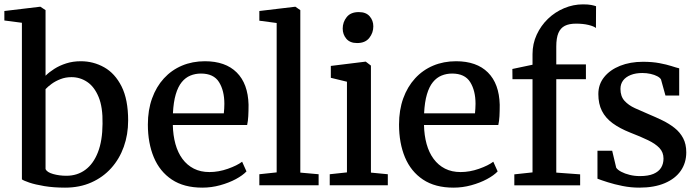

<svg xmlns="http://www.w3.org/2000/svg" viewBox="-23 -850 3210 881"><path d="M-3 -756V-799.5L160 -819H162.5L186 -803.5V-502.5Q202.5 -519 226.5 -534.2Q250.5 -549.5 281 -559.2Q311.5 -569 348 -569Q405.5 -569 455 -541.2Q504.5 -513.5 534.8 -453.5Q565 -393.5 565 -297Q565 -232.5 545 -176.5Q525 -120.5 487.2 -78.5Q449.5 -36.5 396 -12.8Q342.5 11 275.5 11Q223 11 180.8 4Q138.5 -3 111.5 -12.2Q84.5 -21.5 77.5 -27V-745.5ZM305 -496Q278 -496 254.8 -487Q231.5 -478 214 -465.2Q196.5 -452.5 186 -441V-74Q192.5 -59.5 220.8 -51.5Q249 -43.5 281.5 -43.5Q331.5 -43.5 368.5 -70.8Q405.5 -98 426.2 -151Q447 -204 447.5 -282Q449 -358 429.5 -405Q410 -452 377.2 -474Q344.5 -496 305 -496Z M905.5 11Q821 11 765.5 -26Q710 -63 682.8 -128.2Q655.5 -193.5 655.5 -278.5Q655.5 -345 674.8 -398.5Q694 -452 729 -490.2Q764 -528.5 812 -548.8Q860 -569 917 -569Q1011.5 -569 1063.2 -517.5Q1115 -466 1117.5 -369.5Q1117.5 -339.5 1116.2 -316.8Q1115 -294 1111 -276.5H770Q771 -229 782 -189.2Q793 -149.5 814.2 -120.8Q835.5 -92 866.5 -76.2Q897.5 -60.5 938 -60.5Q980 -60.5 1022.5 -75.5Q1065 -90.5 1088 -108L1108 -63.5Q1090.5 -45 1058.8 -28Q1027 -11 987 0Q947 11 905.5 11ZM770.5 -330H1004Q1005 -339 1005.8 -351.5Q1006.5 -364 1006.5 -373.5Q1006.5 -434 982 -473.2Q957.5 -512.5 899 -512.5Q873 -512.5 850.5 -503.2Q828 -494 811 -473.2Q794 -452.5 783.5 -417.2Q773 -382 770.5 -330Z M1246.5 -59V-744.5L1167 -755V-799.5L1330.5 -819H1332.5L1355 -803.5V-58L1439 -50.5V0H1167V-50.5Z M1490 0V-50.5L1569 -59V-475L1495 -493V-547.5L1653 -567H1655.5L1679 -549V-58L1756.5 -50.5V0ZM1615 -652.5Q1583 -652.5 1566.2 -672.2Q1549.5 -692 1549.5 -719Q1549.5 -748.5 1567.8 -771.5Q1586 -794.5 1623 -794.5H1624Q1656.5 -794.5 1673.2 -775.2Q1690 -756 1690 -729Q1690 -699.5 1671.5 -676Q1653 -652.5 1616 -652.5Z M2058 11Q1973.5 11 1918 -26Q1862.5 -63 1835.2 -128.2Q1808 -193.5 1808 -278.5Q1808 -345 1827.2 -398.5Q1846.5 -452 1881.5 -490.2Q1916.5 -528.5 1964.5 -548.8Q2012.5 -569 2069.5 -569Q2164 -569 2215.8 -517.5Q2267.5 -466 2270 -369.5Q2270 -339.5 2268.8 -316.8Q2267.5 -294 2263.5 -276.5H1922.5Q1923.5 -229 1934.5 -189.2Q1945.5 -149.5 1966.8 -120.8Q1988 -92 2019 -76.2Q2050 -60.5 2090.5 -60.5Q2132.5 -60.5 2175 -75.5Q2217.5 -90.5 2240.5 -108L2260.5 -63.5Q2243 -45 2211.2 -28Q2179.5 -11 2139.5 0Q2099.5 11 2058 11ZM1923 -330H2156.5Q2157.5 -339 2158.2 -351.5Q2159 -364 2159 -373.5Q2159 -434 2134.5 -473.2Q2110 -512.5 2051.5 -512.5Q2025.5 -512.5 2003 -503.2Q1980.5 -494 1963.5 -473.2Q1946.5 -452.5 1936 -417.2Q1925.5 -382 1923 -330Z M2337 0.5V-50L2420.5 -59V-486.5H2328.5L2328 -533.5L2420.5 -553V-601.5Q2420.5 -649.5 2439.8 -691Q2459 -732.5 2491.5 -763.8Q2524 -795 2565.8 -812.5Q2607.5 -830 2652 -830Q2676.5 -830 2690 -827.2Q2703.5 -824.5 2712 -821.5L2711.5 -721.5Q2702 -729.5 2677.5 -735.5Q2653 -741.5 2620 -741.5Q2588.5 -741.5 2568.8 -731.5Q2549 -721.5 2539.2 -698.5Q2529.5 -675.5 2529.5 -636.5V-554.5H2665.5V-486.5H2529.5V-58L2639 -50V0.5Z M2910.5 11Q2872 11 2834.2 3.5Q2796.5 -4 2765.8 -13.8Q2735 -23.5 2718.5 -30V-158.5H2786L2804.5 -80.5Q2810.5 -71 2827.2 -62Q2844 -53 2866.5 -47.5Q2889 -42 2913 -42Q2951.5 -42 2975.5 -52.2Q2999.5 -62.5 3010.5 -80.5Q3021.5 -98.5 3021.5 -122.5Q3021.5 -151 3003.2 -170.5Q2985 -190 2951 -206.5Q2917 -223 2869 -241.5Q2821 -260.5 2788.2 -284.5Q2755.5 -308.5 2739 -341Q2722.5 -373.5 2722.5 -418.5Q2722.5 -463 2749.2 -496.2Q2776 -529.5 2822.2 -548Q2868.5 -566.5 2927 -566.5Q2970.5 -566.5 3003.2 -560.2Q3036 -554 3058.2 -546.8Q3080.5 -539.5 3093.5 -536.5V-411.5H3030.5L3010 -485.5Q3005.5 -493.5 2992.8 -500.2Q2980 -507 2962 -511Q2944 -515 2924.5 -515Q2894 -515 2871.2 -506Q2848.5 -497 2836.2 -480.8Q2824 -464.5 2824 -442Q2824 -408 2842.5 -387.5Q2861 -367 2890.8 -353.5Q2920.5 -340 2953.5 -326Q2986 -312.5 3016.8 -297.5Q3047.5 -282.5 3072.2 -263Q3097 -243.5 3111.5 -216.2Q3126 -189 3126 -151Q3126 -103 3100.8 -66.5Q3075.5 -30 3027.2 -9.5Q2979 11 2910.5 11Z"/></svg>

Font: Merriweather 20pt Medium
Style: Regular
Weight: 500
Version: Version 2.100